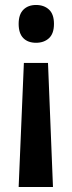

<svg xmlns="http://www.w3.org/2000/svg" viewBox="-20 -568 289 772"><path d="M197 -472Q197 -433 177 -414.5Q157 -396 125 -396Q92 -396 73.5 -415Q55 -434 55 -472Q55 -510 74 -529Q93 -548 125 -548Q157 -548 177 -529.5Q197 -511 197 -472ZM76 -315H173L193 184H55Z"/></svg>

Font: Avrile Sans Condensed SemiBold
Style: Regular
Weight: 600
Width: 3
Designer: Monotype Design Team
Foundry: Monotype Imaging Inc.
Version: Version 2.001;September 10, 2019;FontCreator 11.5.0.2425 64-